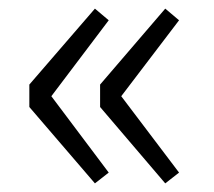

<svg xmlns="http://www.w3.org/2000/svg" viewBox="-20 -502 496 445"><path d="M48 -306 200 -482 232 -455 99 -279 232 -102 200 -77 48 -254ZM212 -306 363 -482 395 -455 261 -279 395 -102 363 -77 212 -254Z"/></svg>

Font: 寒蝉端黑体 Light
Style: Regular
Weight: 300
Designer: ChillDuanSans {Warren2060}; 
Source Han Sans {Ryoko NISHIZUKA 西塚涼子 (kana, bopomofo & ideographs); Paul D. Hunt (Latin, G
Foundry: ChillType&Adobe
Version: Version 1.300;Glyphs 3.3 (3306)